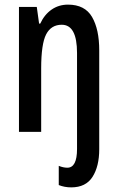

<svg xmlns="http://www.w3.org/2000/svg" viewBox="-20 -570 509 830"><path d="M288 240Q259 240 234 230V147Q254 155 271 155Q313 155 313 74V-341Q313 -463 247 -463Q201 -463 179.5 -421.5Q158 -380 158 -274V0H62V-540H139L149 -468H154Q172 -507 203 -528.5Q234 -550 274 -550Q347 -550 378 -496.5Q409 -443 409 -352V75Q409 149 380 194.5Q351 240 288 240Z"/></svg>

Font: Noto Sans Ethiopic ExtraCondensed Medium
Style: Regular
Weight: 500
Width: 2
Designer: Monotype Design Team
Foundry: Monotype Imaging Inc.
Version: Version 2.102; ttfautohint (v1.8.4.7-5d5b)